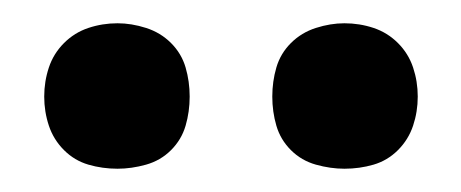

<svg xmlns="http://www.w3.org/2000/svg" viewBox="-20 -753 396 165"><path d="M276 -608Q264 -608 251.5 -611.5Q239 -615 230 -624Q221 -633 217.5 -645Q214 -657 214 -670Q214 -683 217.5 -695Q221 -707 230 -716Q239 -725 251.5 -729Q264 -733 276 -733Q289 -733 301 -729Q313 -725 322 -716Q331 -707 335 -695Q339 -683 339 -670Q339 -657 335 -645Q331 -633 322 -624Q313 -615 301 -611.5Q289 -608 276 -608ZM81 -608Q68 -608 56 -611.5Q44 -615 35 -624Q26 -633 22 -645Q18 -657 18 -670Q18 -683 22 -695Q26 -707 35 -716Q44 -725 56 -729Q68 -733 81 -733Q93 -733 105.5 -729Q118 -725 127 -716Q136 -707 139.5 -695Q143 -683 143 -670Q143 -657 139.5 -645Q136 -633 127 -624Q118 -615 105.5 -611.5Q93 -608 81 -608Z"/></svg>

Font: Iosevka QP
Style: Regular
Weight: 400
Designer: Belleve Invis
Foundry: Belleve Invis
Version: Version 20.0.0; ttfautohint (v1.8.4)